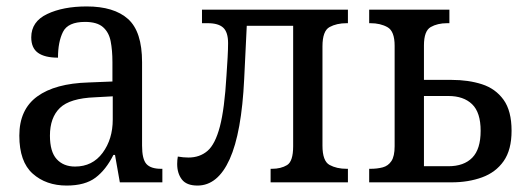

<svg xmlns="http://www.w3.org/2000/svg" viewBox="-20 -566 1627 596"><path d="M187 10Q123 10 81.5 -27Q40 -64 40 -145Q40 -226 95.5 -266.5Q151 -307 255 -310L329 -313V-373Q329 -410 323.5 -438Q318 -466 299.5 -482Q281 -498 244 -498Q191 -498 175.5 -467Q160 -436 160 -387Q119 -387 98 -402Q77 -417 77 -450Q77 -499 126.5 -522.5Q176 -546 249 -546Q334 -546 377.5 -507Q421 -468 421 -373V-114Q421 -72 434.5 -57Q448 -42 480 -42H484V0H352L337 -85H332Q309 -39 276.5 -14.5Q244 10 187 10ZM213 -49Q267 -49 298.5 -91.5Q330 -134 330 -195V-267L275 -264Q197 -261 166 -231Q135 -201 135 -145Q135 -95 156 -72Q177 -49 213 -49Z M593 10Q559 10 544.5 -9Q530 -28 530 -57Q530 -63 530.5 -69Q531 -75 532 -80Q549 -77 565 -77Q600 -77 624 -97.5Q648 -118 662.5 -173Q677 -228 683 -331Q685 -360 686.5 -386.5Q688 -413 688 -432Q688 -466 673 -480Q658 -494 625 -494H607V-536H1060V-494H1056Q1025 -494 1003 -482Q981 -470 981 -422V-114Q981 -66 1003 -54Q1025 -42 1056 -42H1060V0H820V-42H824Q852 -42 871 -53.5Q890 -65 890 -112V-486H746L738 -321Q730 -154 693 -72Q656 10 593 10Z M1126 0V-42H1130Q1151 -42 1168 -46.5Q1185 -51 1195 -66Q1205 -81 1205 -112V-424Q1205 -469 1183 -481.5Q1161 -494 1130 -494H1126V-536H1375V-494H1368Q1338 -494 1317 -482Q1296 -470 1296 -425V-318H1382Q1434 -318 1476 -304.5Q1518 -291 1543 -256.5Q1568 -222 1568 -160Q1568 -101 1543.5 -66Q1519 -31 1476.5 -15.5Q1434 0 1382 0ZM1296 -50H1372Q1420 -50 1446 -76.5Q1472 -103 1472 -160Q1472 -217 1445.5 -242.5Q1419 -268 1372 -268H1296Z"/></svg>

Font: Noto Serif SemiCondensed
Style: Regular
Weight: 400
Width: 4
Designer: Monotype Design Team
Foundry: Monotype Imaging Inc.
Version: Version 2.013